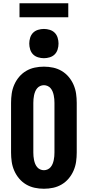

<svg xmlns="http://www.w3.org/2000/svg" viewBox="-20 -1153 540 1181"><path d="M250 8Q221 8 193 2Q165 -4 140.5 -18.5Q116 -33 97.5 -55Q79 -77 67.5 -103.5Q56 -130 52 -158Q48 -186 48 -215V-520Q48 -549 52 -577Q56 -605 67.5 -631.5Q79 -658 97.5 -680Q116 -702 140.5 -716.5Q165 -731 193 -737Q221 -743 250 -743Q279 -743 307 -737Q335 -731 359.5 -716.5Q384 -702 402.5 -680Q421 -658 432.5 -631.5Q444 -605 448 -577Q452 -549 452 -520V-215Q452 -186 448 -158Q444 -130 432.5 -103.5Q421 -77 402.5 -55Q384 -33 359.5 -18.5Q335 -4 307 2Q279 8 250 8ZM250 -106Q262 -106 273 -111Q284 -116 291.5 -125Q299 -134 303.5 -145Q308 -156 310.5 -168Q313 -180 314 -191.5Q315 -203 315 -215V-520Q315 -532 314 -543.5Q313 -555 310.5 -567Q308 -579 303.5 -590Q299 -601 291.5 -610Q284 -619 273 -624Q262 -629 250 -629Q238 -629 227 -624Q216 -619 208.5 -610Q201 -601 196.5 -590Q192 -579 189.5 -567Q187 -555 186 -543.5Q185 -532 185 -520V-215Q185 -203 186 -191.5Q187 -180 189.5 -168Q192 -156 196.5 -145Q201 -134 208.5 -125Q216 -116 227 -111Q238 -106 250 -106ZM250 -795Q232 -795 214 -800.5Q196 -806 183.5 -818.5Q171 -831 165.5 -849Q160 -867 160 -885Q160 -903 165.5 -921Q171 -939 183.5 -951.5Q196 -964 214 -969.5Q232 -975 250 -975Q268 -975 286 -969.5Q304 -964 316.5 -951.5Q329 -939 334.5 -921Q340 -903 340 -885Q340 -867 334.5 -849Q329 -831 316.5 -818.5Q304 -806 286 -800.5Q268 -795 250 -795ZM100 -1047V-1133H400V-1047Z"/></svg>

Font: Iosevka Term Curly Heavy
Style: Regular
Weight: 900
Designer: Belleve Invis
Foundry: Belleve Invis
Version: Version 32.3.0